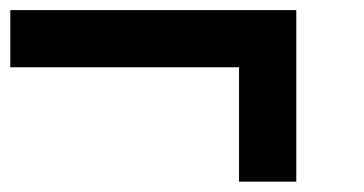

<svg xmlns="http://www.w3.org/2000/svg" viewBox="-20 -464 707 373"><path d="M444.4 -333.3H0V-444.4H555.6V-111.1H444.4Z"/></svg>

Font: Pixeloid Mono
Style: Regular
Weight: 400
Monospace: yes
Designer: GGBotNet
Foundry: GGBotNet
Version: 0.5